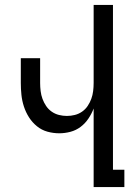

<svg xmlns="http://www.w3.org/2000/svg" viewBox="-20 -755 540 775"><path d="M358 0V-317Q350 -296 337 -276.5Q324 -257 305.5 -243Q287 -229 264.5 -223Q242 -217 219 -217Q195 -217 171.5 -223.5Q148 -230 129 -245.5Q110 -261 97 -281.5Q84 -302 76.5 -325Q69 -348 66.5 -372Q64 -396 64 -420V-520H142V-420Q142 -404 144 -387.5Q146 -371 151.5 -356Q157 -341 166 -327.5Q175 -314 188.5 -304.5Q202 -295 218 -291Q234 -287 250 -287Q266 -287 282 -291Q298 -295 311.5 -304.5Q325 -314 334 -327.5Q343 -341 348.5 -356Q354 -371 356 -387.5Q358 -404 358 -420V-735H436V-70H482V0Z"/></svg>

Font: Iosevka Term Curly
Style: Regular
Weight: 400
Designer: Belleve Invis
Foundry: Belleve Invis
Version: Version 32.3.0